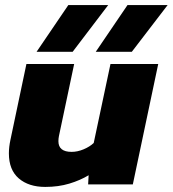

<svg xmlns="http://www.w3.org/2000/svg" viewBox="-20 -726 680 756"><path d="M124 -522 249 -706H406L266 -522ZM357 -522 482 -706H640L499 -522ZM158 10Q93 10 54 -23.5Q15 -57 15 -122Q15 -147 21 -175L84 -474H272L212 -190Q211 -185 210.5 -180Q210 -175 210 -170Q210 -128 262 -128Q285 -128 309 -138Q333 -148 349 -163L415 -474H603L503 0H327L329 -36Q296 -16 253 -3Q210 10 158 10Z"/></svg>

Font: Kanit
Style: Bold Italic
Weight: 700
Italic angle: -12°
Designer: Katatrad Team
Foundry: CadsonDemak
Version: Version 2.000; ttfautohint (v1.8.3)